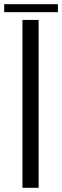

<svg xmlns="http://www.w3.org/2000/svg" viewBox="-56 -895 296 915"><path d="M51 0V-800H128V0ZM-36 -837V-875H220V-837Z"/></svg>

Font: Big Shoulders Display Medium
Style: Regular
Weight: 500
Designer: Patric King
Foundry: XO Type Co
Version: Version 1.000; ttfautohint (v1.8.2)